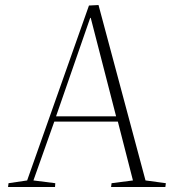

<svg xmlns="http://www.w3.org/2000/svg" viewBox="-20 -744 689 764"><path d="M372 -724 559 -26 640 -15 638 0H422L424 -15L509 -26L449 -260H196L113 -26L200 -15L199 0H12L14 -15L88 -26L334 -722ZM203 -281H442L341 -673H339Z"/></svg>

Font: Literata 60pt ExtraLight
Style: Italic
Weight: 250
Italic angle: -2°
Designer: Latin by Veronika Burian and Jose Scaglione. Greek by Irene Vlachou. Cyrillic by Vera Evstafieva
Foundry: TypeTogether
Version: Version 3.103;gftools[0.9.29]